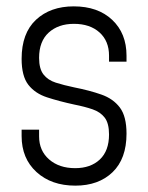

<svg xmlns="http://www.w3.org/2000/svg" viewBox="-20 -572 466 604"><path d="M217 12Q141.5 12 94.8 -30.8Q48 -73.5 48 -144V-164H103V-143Q103 -98 134.5 -70.5Q166 -43 216.5 -43Q265 -43 294 -70.2Q323 -97.5 323 -149Q323 -184 309.5 -201.8Q296 -219.5 271.5 -228Q247 -236.5 214 -243Q165.5 -253.5 128 -265.8Q90.5 -278 69.2 -305.2Q48 -332.5 48 -387Q48 -467.5 93.2 -509.8Q138.5 -552 212 -552Q288 -552 333 -509.5Q378 -467 378 -397V-378H323V-397Q323 -443 293 -470Q263 -497 212.5 -497Q163.5 -497 133.2 -469.5Q103 -442 103 -390Q103 -355.5 116.8 -337.8Q130.5 -320 155.5 -312Q180.5 -304 214 -297Q262 -287.5 299 -274.5Q336 -261.5 357 -233.8Q378 -206 378 -151.5Q378 -72.5 334 -30.2Q290 12 217 12Z"/></svg>

Font: Mohave Light
Style: Regular
Weight: 300
Designer: Gumpita Rahayu
Foundry: Tokotype
Version: Version 2.003